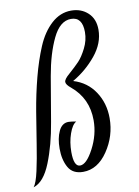

<svg xmlns="http://www.w3.org/2000/svg" viewBox="-135 -787 700 964"><g transform="rotate(-10 214.5 -305.5)"><path d="M232 -415Q266 -445 286 -466Q306 -487 326 -526.5Q346 -566 346 -608Q346 -685 288 -685Q232 -685 195 -608.5Q158 -532 138.5 -419.5Q119 -307 100 -192.5Q81 -78 45.5 10.5Q10 99 -43 115Q-28 96 -15 37.5Q-2 -21 9.5 -95.5Q21 -170 35.5 -257Q50 -344 71.5 -426.5Q93 -509 121.5 -576.5Q150 -644 195 -685Q240 -726 296 -726Q347 -726 381 -694.5Q415 -663 415 -608Q415 -539 364.5 -477.5Q314 -416 245 -376Q315 -355 354 -296Q393 -237 393 -161Q393 -70 341.5 6Q290 82 216 82Q163 82 141 43Q119 4 119 -53Q119 -106 136 -142Q153 -178 186 -178Q199 -178 225 -173Q204 -162 189 -119Q174 -76 174 -26Q174 48 206 48Q239 48 275.5 -21.5Q312 -91 312 -164Q312 -276 229 -345Q205 -364 205 -378Q205 -392 232 -415Z"/></g></svg>

Font: Dancing Script
Style: Bold
Weight: 700
Designer: Pablo Impallari
Foundry: Pablo Impallari. www.impallari.com Igino Marini. www.ikern.com
Version: Version 1.002